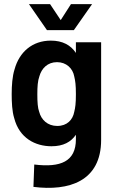

<svg xmlns="http://www.w3.org/2000/svg" viewBox="-20 -718 570 936"><path d="M231 -5C289 -5 326 -26 350 -61V-39C350 69 276 100 147 84L143 193C316 215 473 166 473 -36V-512H350V-460C325 -498 285 -520 228 -520C137 -520 74 -464 51 -380C40 -346 37 -301 37 -259C37 -219 39 -175 49 -143C74 -44 153 -5 231 -5ZM121 -698 209 -571H340L429 -698H326L276 -620L224 -698ZM162 -258C162 -296 164 -324 172 -346C183 -385 212 -415 258 -415C303 -415 335 -385 342 -345C347 -324 350 -304 350 -259C350 -213 347 -193 342 -173C335 -134 307 -104 259 -104C212 -104 181 -134 171 -173C164 -191 162 -220 162 -258Z"/></svg>

Font: Vanilla Cream
Style: Bold
Weight: 700
Designer: Jeremy Tribby, Jinavaṁso
Foundry: Tribby Type
Version: Version 1.422;Glyphs 3.1.2 (3151)